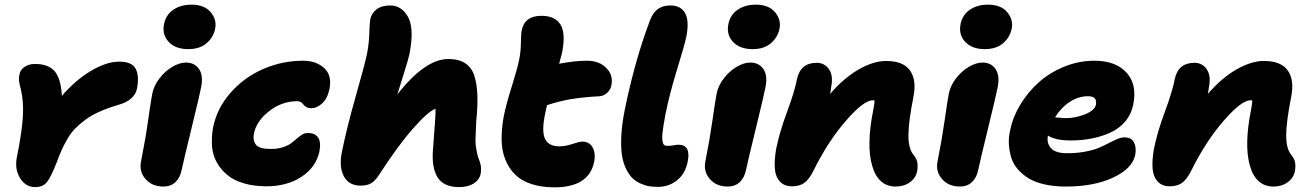

<svg xmlns="http://www.w3.org/2000/svg" viewBox="-20 -783 5581 816"><path d="M128.9 12.2Q89.4 12.2 65.4 -25.9Q41.5 -64 51.8 -115.2Q73.2 -221.7 77.1 -286.1Q81.1 -350.6 68.8 -402.8Q62 -427.2 60.8 -440.9Q59.6 -454.6 63 -467.8Q66.4 -486.8 85 -499Q103.5 -511.2 127.9 -511.2Q185.1 -511.2 211.7 -481Q238.3 -450.7 243.2 -376Q301.8 -443.4 367.2 -482.2Q432.6 -521 486.8 -521Q540.5 -521 556.6 -490.7Q572.8 -460.4 562 -405.8Q552.2 -356.9 481.9 -336.9Q438.5 -324.2 403.8 -308.8Q369.1 -293.5 343.8 -274.7Q318.4 -255.9 300 -237.3Q281.7 -218.8 267.1 -193.6Q252.4 -168.5 242.9 -147.5Q233.4 -126.5 222.2 -96.2Q196.8 -30.3 179.4 -9Q162.1 12.2 128.9 12.2Z M780.3 -574.2Q725.6 -574.2 696.8 -605.2Q668 -636.2 677.2 -681.2Q685.5 -720.7 717 -741.9Q748.5 -763.2 793.5 -763.2Q848.6 -763.2 875.2 -731.4Q901.9 -699.7 894.5 -662.1Q888.2 -626 858.9 -600.1Q829.6 -574.2 780.3 -574.2ZM674.3 9.8Q626 9.8 598.1 -22.5Q570.3 -54.7 579.6 -98.1Q597.7 -188.5 609.6 -272.5Q621.6 -356.4 627.4 -386.2Q634.3 -419.4 658 -450.2Q681.6 -481 712.4 -499Q743.2 -517.1 770.5 -517.1Q806.6 -517.1 825.4 -490.2Q844.2 -463.4 835.4 -415Q829.1 -381.3 793.9 -237.5Q758.8 -93.8 752.4 -62Q745.6 -27.8 725.6 -9Q705.6 9.8 674.3 9.8Z M1112.3 8.8Q1059.1 8.8 1016.4 -3.9Q973.6 -16.6 946 -39.3Q918.5 -62 901.1 -93.3Q883.8 -124.5 881.1 -161.6Q878.4 -198.7 885.3 -240.2Q901.9 -322.8 959.7 -388.7Q1017.6 -454.6 1098.6 -489.7Q1179.7 -524.9 1268.1 -524.9Q1323.2 -524.9 1357.4 -494.1Q1391.6 -463.4 1380.4 -405.8Q1372.6 -365.7 1350.1 -344.5Q1327.6 -323.2 1302.2 -323.2Q1290.5 -323.2 1282.2 -327.9Q1273.9 -332.5 1270 -338.1Q1266.1 -343.8 1259.5 -348.4Q1252.9 -353 1244.1 -353Q1178.2 -353 1124.3 -311Q1070.3 -269 1059.1 -215.8Q1053.7 -185.1 1068.1 -167.5Q1082.5 -149.9 1131.3 -149.9Q1159.7 -149.9 1181.6 -157Q1203.6 -164.1 1216.8 -173.8Q1230 -183.6 1241 -193.6Q1252 -203.6 1263.7 -210.7Q1275.4 -217.8 1289.1 -217.8Q1318.4 -217.8 1331.8 -198.7Q1345.2 -179.7 1337.4 -138.2Q1322.3 -71.3 1260.7 -31.2Q1199.2 8.8 1112.3 8.8Z M1512.7 5.9Q1462.9 5.9 1441.7 -33.2Q1420.4 -72.3 1432.6 -134.8Q1453.6 -239.7 1492.7 -376.7Q1531.7 -513.7 1540 -555.2Q1548.3 -598.6 1549.6 -642.1Q1550.8 -685.5 1553.7 -701.2Q1558.6 -726.1 1579.8 -742.9Q1601.1 -759.8 1638.7 -759.8Q1660.6 -759.8 1679.2 -749Q1697.8 -738.3 1712.2 -714.4Q1726.6 -690.4 1729 -652.8Q1731.4 -615.2 1721.7 -561Q1716.8 -534.7 1697.3 -473.4Q1677.7 -412.1 1668.9 -381.8Q1786.6 -532.2 1885.7 -532.2Q1929.7 -532.2 1957 -514.2Q1984.4 -496.1 1995.6 -462.2Q2006.8 -428.2 2008.8 -378.9Q2010.7 -329.6 2003.9 -267.1Q2002 -221.7 2001 -197.3Q2000 -172.9 2004.2 -149.9Q2008.3 -127 2011.2 -117.4Q2014.2 -107.9 2020 -92.8Q2027.3 -69.8 2022.9 -44.9Q2017.6 -18.6 1993.2 -3.2Q1968.8 12.2 1931.6 12.2Q1866.2 12.2 1840.3 -28.3Q1814.5 -68.8 1819.8 -143.1Q1832 -292 1831.1 -320.8Q1799.8 -310.1 1734.6 -235.8Q1669.4 -161.6 1591.8 -41Q1573.7 -13.2 1556.6 -3.7Q1539.6 5.9 1512.7 5.9Z M2336.4 13.2Q2280.8 13.2 2238 -1Q2195.3 -15.1 2168.7 -41.7Q2142.1 -68.4 2127.2 -106Q2112.3 -143.6 2111.8 -190.4Q2111.3 -237.3 2121.6 -292Q2131.8 -341.8 2155 -415.5Q2178.2 -489.3 2186.5 -529.8Q2193.4 -562 2193.8 -600.8Q2194.3 -639.6 2197.3 -653.8Q2209.5 -715.8 2281.2 -715.8Q2338.4 -715.8 2361.8 -679Q2385.3 -642.1 2368.7 -558.1Q2367.2 -552.7 2363 -537.1Q2358.9 -521.5 2356.4 -512.2Q2422.9 -524.9 2474.6 -524.9Q2526.4 -524.9 2556.6 -494.4Q2586.9 -463.9 2578.6 -421.9Q2575.7 -403.3 2561.5 -389.4Q2547.4 -375.5 2528.3 -374Q2457.5 -370.1 2407.5 -361.8Q2357.4 -353.5 2304.7 -335.9Q2297.9 -307.1 2296.4 -297.9Q2281.2 -223.6 2296.6 -192.4Q2312 -161.1 2357.4 -161.1Q2383.3 -161.1 2412.8 -171.1Q2442.4 -181.2 2454.6 -181.2Q2485.4 -181.2 2498.8 -156Q2512.2 -130.9 2505.4 -96.2Q2483.4 13.2 2336.4 13.2Z M2777.3 11.2Q2757.8 11.2 2741 8.8Q2724.1 6.3 2704.1 -2.2Q2684.1 -10.7 2669.2 -24.7Q2654.3 -38.6 2641.6 -63.7Q2628.9 -88.9 2623.5 -122.3Q2618.2 -155.8 2620.6 -205.6Q2623 -255.4 2635.3 -316.9Q2678.7 -528.8 2742.2 -695.8Q2754.9 -729.5 2775.9 -744.6Q2796.9 -759.8 2829.1 -759.8Q2874 -759.8 2892.1 -726.3Q2910.2 -692.9 2896.5 -625Q2889.6 -592.8 2857.2 -486.6Q2824.7 -380.4 2808.1 -296.9Q2802.7 -269.5 2799.6 -248.5Q2796.4 -227.5 2795.2 -213.6Q2793.9 -199.7 2794.9 -189.9Q2795.9 -180.2 2797.6 -174.8Q2799.3 -169.4 2803.2 -166.7Q2807.1 -164.1 2810.1 -163.6Q2813 -163.1 2818.4 -163.1Q2828.6 -163.1 2842.8 -165.5Q2856.9 -168 2863.3 -168Q2918 -168 2902.3 -94.2Q2892.6 -45.4 2857.7 -17.1Q2822.8 11.2 2777.3 11.2Z M3178.7 -574.2Q3124 -574.2 3095.2 -605.2Q3066.4 -636.2 3075.7 -681.2Q3084 -720.7 3115.5 -741.9Q3147 -763.2 3191.9 -763.2Q3247.1 -763.2 3273.7 -731.4Q3300.3 -699.7 3293 -662.1Q3286.6 -626 3257.3 -600.1Q3228 -574.2 3178.7 -574.2ZM3072.8 9.8Q3024.4 9.8 2996.6 -22.5Q2968.8 -54.7 2978 -98.1Q2996.1 -188.5 3008.1 -272.5Q3020 -356.4 3025.9 -386.2Q3032.7 -419.4 3056.4 -450.2Q3080.1 -481 3110.8 -499Q3141.6 -517.1 3168.9 -517.1Q3205.1 -517.1 3223.9 -490.2Q3242.7 -463.4 3233.9 -415Q3227.5 -381.3 3192.4 -237.5Q3157.2 -93.8 3150.9 -62Q3144 -27.8 3124 -9Q3104 9.8 3072.8 9.8Z M3787.1 9.8Q3712.4 9.8 3686.8 -78.1Q3661.1 -166 3691.9 -318.8Q3696.8 -342.3 3696.8 -356Q3694.8 -356.9 3689.9 -356.9Q3650.4 -356.9 3574.5 -269Q3498.5 -181.2 3438 -59.1Q3418.5 -20 3398.2 -5.6Q3377.9 8.8 3346.2 8.8Q3313 8.8 3294.2 -12Q3275.4 -32.7 3272.9 -68.1Q3270.5 -103.5 3278.8 -150.9Q3293 -221.2 3325.2 -308.1Q3357.4 -395 3367.2 -446.8Q3381.8 -516.1 3451.2 -516.1Q3484.9 -516.1 3503.7 -487.8Q3522.5 -459.5 3512.2 -412.1Q3510.7 -396.5 3507.8 -383.8Q3567.4 -452.6 3630.1 -488.3Q3692.9 -523.9 3746.1 -523.9Q3819.3 -523.9 3847.9 -482.9Q3876.5 -441.9 3861.8 -370.1Q3840.8 -263.2 3840.8 -207.8Q3840.8 -152.3 3860.8 -127Q3874 -110.8 3877.9 -96.2Q3881.8 -81.5 3877.9 -55.2Q3872.1 -26.4 3846.9 -8.3Q3821.8 9.8 3787.1 9.8Z M4165.5 -574.2Q4110.8 -574.2 4082 -605.2Q4053.2 -636.2 4062.5 -681.2Q4070.8 -720.7 4102.3 -741.9Q4133.8 -763.2 4178.7 -763.2Q4233.9 -763.2 4260.5 -731.4Q4287.1 -699.7 4279.8 -662.1Q4273.4 -626 4244.1 -600.1Q4214.8 -574.2 4165.5 -574.2ZM4059.6 9.8Q4011.2 9.8 3983.4 -22.5Q3955.6 -54.7 3964.8 -98.1Q3982.9 -188.5 3994.9 -272.5Q4006.8 -356.4 4012.7 -386.2Q4019.5 -419.4 4043.2 -450.2Q4066.9 -481 4097.7 -499Q4128.4 -517.1 4155.8 -517.1Q4191.9 -517.1 4210.7 -490.2Q4229.5 -463.4 4220.7 -415Q4214.4 -381.3 4179.2 -237.5Q4144 -93.8 4137.7 -62Q4130.9 -27.8 4110.8 -9Q4090.8 9.8 4059.6 9.8Z M4509.8 9.8Q4460.9 9.8 4420.9 1Q4380.9 -7.8 4353.8 -23.9Q4326.7 -40 4306.9 -62.3Q4287.1 -84.5 4278.6 -111.1Q4270 -137.7 4267.8 -168Q4265.6 -198.2 4273.4 -230Q4284.2 -285.2 4316.2 -338.1Q4348.1 -391.1 4394.3 -432.6Q4440.4 -474.1 4502.7 -499.5Q4564.9 -524.9 4630.9 -524.9Q4721.7 -524.9 4767.6 -474.6Q4813.5 -424.3 4796.4 -338.9Q4788.1 -297.4 4762 -266.6Q4735.8 -235.8 4698 -219Q4660.2 -202.1 4618.7 -194.1Q4577.1 -186 4530.8 -186Q4465.3 -186 4433.6 -207Q4427.7 -174.3 4446.8 -153.1Q4465.8 -131.8 4514.6 -131.8Q4557.1 -131.8 4593 -138.7Q4628.9 -145.5 4651.9 -155.5Q4674.8 -165.5 4693.6 -175.5Q4712.4 -185.5 4728.8 -192.4Q4745.1 -199.2 4758.8 -199.2Q4788.6 -199.2 4799.6 -177.2Q4810.5 -155.3 4804.7 -125Q4793 -66.9 4711.4 -28.6Q4629.9 9.8 4509.8 9.8ZM4603.5 -374Q4563.5 -374 4526.4 -349.9Q4489.3 -325.7 4463.9 -284.2Q4502.9 -280.8 4506.8 -280.8Q4550.8 -280.8 4591.8 -297.4Q4632.8 -314 4637.7 -337.9Q4640.6 -356.4 4632.6 -365.2Q4624.5 -374 4603.5 -374Z M5392.6 9.8Q5317.9 9.8 5292.2 -78.1Q5266.6 -166 5297.4 -318.8Q5302.2 -342.3 5302.2 -356Q5300.3 -356.9 5295.4 -356.9Q5255.9 -356.9 5179.9 -269Q5104 -181.2 5043.5 -59.1Q5023.9 -20 5003.7 -5.6Q4983.4 8.8 4951.7 8.8Q4918.5 8.8 4899.7 -12Q4880.9 -32.7 4878.4 -68.1Q4876 -103.5 4884.3 -150.9Q4898.4 -221.2 4930.7 -308.1Q4962.9 -395 4972.7 -446.8Q4987.3 -516.1 5056.6 -516.1Q5090.3 -516.1 5109.1 -487.8Q5127.9 -459.5 5117.7 -412.1Q5116.2 -396.5 5113.3 -383.8Q5172.9 -452.6 5235.6 -488.3Q5298.3 -523.9 5351.6 -523.9Q5424.8 -523.9 5453.4 -482.9Q5481.9 -441.9 5467.3 -370.1Q5446.3 -263.2 5446.3 -207.8Q5446.3 -152.3 5466.3 -127Q5479.5 -110.8 5483.4 -96.2Q5487.3 -81.5 5483.4 -55.2Q5477.5 -26.4 5452.4 -8.3Q5427.2 9.8 5392.6 9.8Z"/></svg>

Font: Shantell Sans Normal
Style: Italic
Weight: 800
Italic angle: -11.31°
Designer: Stephen Nixon, Anya Danilova, Shantell Martin
Foundry: Arrow Type
Version: Version 1.006;[559af2be0]